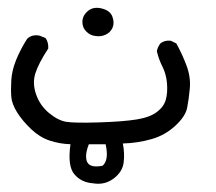

<svg xmlns="http://www.w3.org/2000/svg" viewBox="-20 -179 540 480"><path d="M212.9 279.3Q183.6 277.3 166 256.8Q148.4 236.3 156.2 181.6Q128.9 180.7 104 172.4Q79.1 164.1 57.6 143.6Q36.1 123 22.9 102.1Q9.8 81.1 8.3 63.5Q6.8 45.9 8.3 21Q9.8 -3.9 21 -30.8Q32.2 -57.6 47.9 -82Q60.5 -93.8 79.1 -89.8L93.8 -84Q101.6 -73.2 100.6 -57.6Q76.2 -20.5 68.4 4.4Q60.5 29.3 70.3 57.1Q80.1 85 102.5 103.5Q125 122.1 145.5 125.5Q166 128.9 227.5 127Q289.1 125 321.8 119.6Q354.5 114.3 372.1 101.1Q389.6 87.9 394.5 70.3Q399.4 52.7 397.5 29.3Q395.5 5.9 386.2 -12.2Q377 -30.3 372.1 -50.8Q374 -61.5 380.9 -70.3Q391.6 -79.1 407.2 -77.1L420.9 -70.3Q435.5 -43.9 446.3 -15.1Q457 13.7 454.6 41.5Q452.1 69.3 447.8 90.8Q443.4 112.3 418 135.7Q392.6 159.2 358.4 168.9Q324.2 178.7 287.1 179.7Q292 204.1 289.1 227.5Q286.1 251 263.7 267.6Q241.2 284.2 212.9 279.3ZM236.3 235.4Q252.9 221.7 244.1 181.6H202.1Q194.3 201.2 195.3 215.3Q196.3 229.5 206.5 234.4Q216.8 239.3 236.3 235.4ZM219.7 -88.9Q206.1 -89.8 195.8 -100.1Q185.5 -110.4 186 -125.5Q186.5 -140.6 200.2 -151.9Q213.9 -163.1 234.9 -157.7Q255.9 -152.3 261.2 -136.7Q266.6 -121.1 261.2 -109.4Q255.9 -97.7 244.1 -92.3Q232.4 -86.9 219.7 -88.9Z"/></svg>

Font: JasonHandwriting4
Style: Regular
Weight: 400
Version: Version 1.01.21